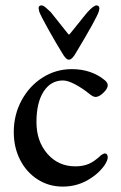

<svg xmlns="http://www.w3.org/2000/svg" viewBox="-20 -676 448 711"><path d="M31 -187Q31 -251 60 -304.5Q89 -358 138 -389Q187 -420 246 -420Q318 -420 368 -379Q379 -370 379 -360Q379 -348 363 -332.5Q347 -317 334 -317Q328 -317 321.5 -321Q315 -325 309 -330Q284 -350 257.5 -364Q231 -378 213 -378Q168 -378 141.5 -337Q115 -296 115 -224Q115 -153 155.5 -106.5Q196 -60 259 -60Q288 -60 309.5 -69.5Q331 -79 355 -102Q365 -108 368 -108Q373 -108 376 -104Q379 -100 379 -94Q379 -82 367 -64Q344 -31 303 -8Q262 15 212 15Q161 15 119.5 -11.5Q78 -38 54.5 -84Q31 -130 31 -187ZM210 -480Q190 -512 160 -565.5Q130 -619 125 -634L123 -646Q123 -656 134 -656Q140 -656 149.5 -648Q159 -640 168 -631L231 -552Q234 -548 235.5 -548Q237 -548 240 -552L270 -589Q279 -600 287.5 -611Q296 -622 304 -631Q327 -656 337 -656Q348 -656 348 -644Q348 -642 346 -634Q338 -608 261 -480Q247 -455 235 -455Q224 -455 210 -480Z"/></svg>

Font: EB Garamond Medium
Style: Regular
Weight: 500
Designer: Georg Duffner and Octavio Pardo
Foundry: Georg Duffner
Version: Version 1.000